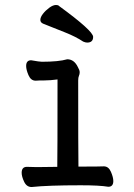

<svg xmlns="http://www.w3.org/2000/svg" viewBox="-20 -739 540 771"><path d="M107 12Q87 12 77 -9Q67 -30 67 -45Q67 -69 88 -69L128 -68L210 -69Q211 -110 211 -420Q181 -416 158 -416Q135 -416 123 -415Q104 -415 94.5 -437Q85 -459 85 -474Q85 -497 105 -497Q139 -491 148 -491Q216 -491 250 -501Q278 -501 293 -469Q300 -457 300 -449Q300 -441 297 -434.5Q294 -428 294 -416Q294 -129 295 -70Q384 -70 397 -71Q416 -71 425.5 -49Q435 -27 435 -12Q435 11 415 11Q380 5 304 5Q172 5 107 12ZM330 -568Q323 -568 314 -572Q284 -592 241 -609Q198 -626 153 -644Q142 -649 142 -659Q142 -670 152.5 -683.5Q163 -697 178 -708Q193 -719 205 -719Q214 -719 217 -715Q354 -615 354 -591Q354 -568 330 -568Z"/></svg>

Font: LXGW WenKai Mono Medium
Style: Regular
Weight: 500
Monospace: yes
Designer: LXGW / Fontworks Inc.
Foundry: LXGW / Fontworks Inc.
Version: Version 1.520; June 14, 2025